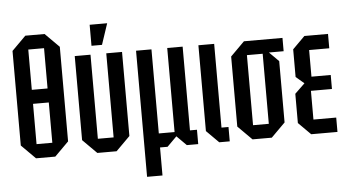

<svg xmlns="http://www.w3.org/2000/svg" viewBox="-57 -831 1970 1092"><g transform="rotate(-5 928.0 -285.0)"><path d="M40 -80V-620L120 -700H230L310 -620V-80L230 0H120ZM130 -620V-390H220V-620ZM130 -80H220V-310H130Z M660 -560V-80L580 0H470L390 -80V-560H480V-80H570V-560ZM490 -610V-730H590L550 -610Z M740 160V-560H828V-80H918V-560H1006V-82H1046V0H981L926 -55L871 0H828V160Z M1096 -560H1186V-82H1226V0H1166L1096 -70Z M1276 -80V-480L1356 -560H1576V-484H1492L1546 -430V-80L1466 0H1356ZM1366 -80H1456V-480H1366Z M1691 0 1621 -70V-237L1678 -292L1631 -332V-490L1701 -560H1836V-478H1721V-326H1831V-246H1711V-82H1841V0Z"/></g></svg>

Font: Tektur Condensed
Style: Regular
Weight: 400
Width: 3
Designer: Adam Jagosz
Foundry: Adam Jagosz
Version: Version 1.005;gftools[0.9.30]